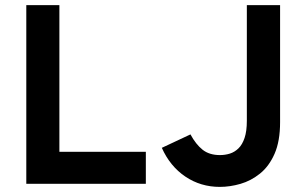

<svg xmlns="http://www.w3.org/2000/svg" viewBox="-20 -720 1195 752"><path d="M83 0V-700H212.6V-125.4H551.2V0ZM841 12Q765.8 12 705.9 -28.4Q646 -68.8 613.8 -141L726 -193.6Q746.8 -154.9 773.2 -133.8Q799.7 -112.6 841.4 -112.6Q861.6 -112.6 880.3 -118.4Q899 -124.3 914 -138.9Q929.1 -153.5 937.9 -179.8Q946.8 -206 946.8 -246.8V-700H1077V-241.4Q1077 -166.8 1055.4 -117.7Q1033.8 -68.6 998.4 -40.2Q963.1 -11.8 921.9 0.1Q880.7 12 841 12Z"/></svg>

Font: Overpass
Style: Regular
Weight: 400
Designer: Delve Withrington, Dave Bailey, Thomas Jockin
Foundry: Delve Fonts LLC
Version: Version 4.000